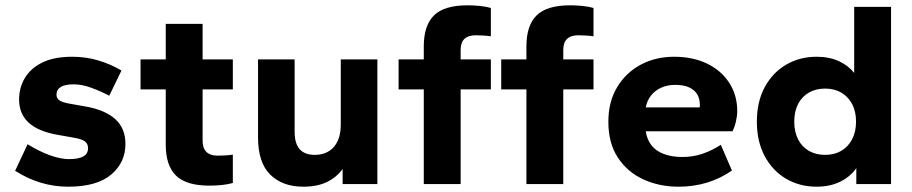

<svg xmlns="http://www.w3.org/2000/svg" viewBox="-20 -694 3439 724"><path d="M237 10Q184 10 134 -5Q84 -20 37 -50L84 -150Q132 -121 171 -107.5Q210 -94 240 -94Q276 -94 294 -104Q312 -114 312 -135Q312 -152 300 -161Q288 -170 257 -175L195 -186Q123 -199 87.5 -232Q52 -265 52 -319Q52 -363 73.5 -399.5Q95 -436 139 -458Q183 -480 253 -480Q304 -480 351 -466Q398 -452 438 -428L392 -333Q360 -350 324.5 -363Q289 -376 258 -376Q225 -376 209 -366Q193 -356 193 -337Q193 -324 203.5 -316Q214 -308 243 -303L305 -292Q377 -279 415 -244.5Q453 -210 453 -151Q453 -81 399 -35.5Q345 10 237 10Z M770 6Q682 6 643.5 -32Q605 -70 605 -149V-357H510V-470H605V-604H744V-470H858V-357H744V-163Q744 -135 758.5 -121Q773 -107 801 -107Q813 -107 830 -108Q847 -109 858 -111V-4Q841 1 817.5 3.5Q794 6 770 6Z M1124 10Q1045 10 999 -35.5Q953 -81 953 -176V-470H1091V-197Q1091 -153 1110 -131.5Q1129 -110 1167 -110Q1212 -110 1238.5 -139.5Q1265 -169 1265 -225V-470H1403V0H1272V-57Q1250 -26 1213.5 -8Q1177 10 1124 10Z M1578 0V-357H1483V-470H1578V-519Q1578 -598 1616.5 -636Q1655 -674 1743 -674Q1767 -674 1790.5 -671.5Q1814 -669 1831 -664V-557Q1820 -559 1803 -560Q1786 -561 1774 -561Q1746 -561 1731.5 -547.5Q1717 -534 1717 -506V-470H1831V-357H1717V0Z M1965 0V-357H1870V-470H1965V-519Q1965 -598 2003.5 -636Q2042 -674 2130 -674Q2154 -674 2177.5 -671.5Q2201 -669 2218 -664V-557Q2207 -559 2190 -560Q2173 -561 2161 -561Q2133 -561 2118.5 -547.5Q2104 -534 2104 -506V-470H2218V-357H2104V0Z M2539 10Q2466 10 2406 -17.5Q2346 -45 2310 -99.5Q2274 -154 2274 -235Q2274 -310 2307 -365Q2340 -420 2396 -450Q2452 -480 2522 -480Q2593 -480 2646.5 -454Q2700 -428 2730 -381.5Q2760 -335 2760 -275Q2760 -257 2755 -235.5Q2750 -214 2742 -199H2415Q2420 -167 2437 -145.5Q2454 -124 2484 -113Q2514 -102 2553 -102Q2594 -102 2630 -114.5Q2666 -127 2698 -148L2740 -51Q2697 -21 2646.5 -5.5Q2596 10 2539 10ZM2415 -289H2618Q2619 -291 2619 -293Q2619 -295 2619 -299Q2619 -322 2609 -338.5Q2599 -355 2578.5 -364.5Q2558 -374 2526 -374Q2497 -374 2473.5 -363.5Q2450 -353 2435 -334Q2420 -315 2415 -289Z M3059 10Q2996 10 2945 -19.5Q2894 -49 2864 -104.5Q2834 -160 2834 -235Q2834 -311 2864 -366Q2894 -421 2945 -450.5Q2996 -480 3059 -480Q3107 -480 3143 -463.5Q3179 -447 3201 -419V-668H3340V0H3209V-60Q3187 -28 3148.5 -9Q3110 10 3059 10ZM3091 -110Q3126 -110 3152 -125Q3178 -140 3193 -168.5Q3208 -197 3208 -235Q3208 -274 3193 -302Q3178 -330 3152 -345Q3126 -360 3091 -360Q3057 -360 3030.5 -345Q3004 -330 2989.5 -302Q2975 -274 2975 -235Q2975 -197 2989.5 -168.5Q3004 -140 3030.5 -125Q3057 -110 3091 -110Z"/></svg>

Font: Gantari
Style: Bold
Weight: 700
Designer: Anugrah Pasau
Foundry: Lafontype
Version: Version 1.000; ttfautohint (v1.6)